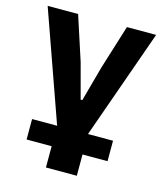

<svg xmlns="http://www.w3.org/2000/svg" viewBox="-109 -607 756 889"><g transform="rotate(15 269.0 -162.5)"><path d="M195 98H75V0H195L9 -525H155L224 -313L269 -145H277L323 -313L389 -525H529L343 0H463V98H343V200H195Z"/></g></svg>

Font: Plexus Sans Bold
Style: Regular
Weight: 700
Version: Version 2.001;PS 002.001;hotconv 1.0.70;makeotf.lib2.5.58329